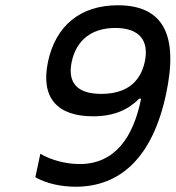

<svg xmlns="http://www.w3.org/2000/svg" viewBox="-20 -699 666 728"><path d="M267 9C433 9 558 -98 610 -344C657 -565 600 -679 427 -679C284 -679 191 -601 162 -465C133 -327 198 -258 333 -258C414 -258 467 -284 508 -325H515C486 -179 416 -77 282 -77C227 -77 172 -93 133 -116L114 -27C156 -3 212 9 267 9ZM252 -465C269 -545 326 -593 417 -593C509 -593 546 -545 529 -465C512 -385 456 -343 364 -343C273 -343 235 -385 252 -465Z"/></svg>

Font: LT Wave Mono
Style: Italic
Weight: 400
Designer: Daniel Lyons
Version: Version 2.5 (Glyphs App)